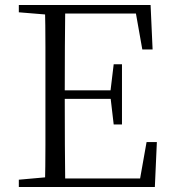

<svg xmlns="http://www.w3.org/2000/svg" viewBox="-20 -745 689 765"><path d="M55 0V-29L189 -41H200V0ZM159 0Q161 -83 161 -166.5Q161 -250 161 -335V-390Q161 -475 161 -559Q161 -643 159 -725H240Q239 -643 238.5 -557.5Q238 -472 238 -378V-357Q238 -256 238.5 -169.5Q239 -83 240 0ZM200 0V-34H572L534 -10L564 -179H605L597 0ZM200 -351V-385H439V-351ZM433 -249 420 -360V-381L433 -489H466V-249ZM55 -696V-725H200V-685H189ZM547 -548 517 -717 556 -691H200V-725H580L588 -548Z"/></svg>

Font: Noto Serif TC ExtraLight Light
Style: Regular
Weight: 300
Version: Version 2.003-H1;hotconv 1.1.1;makeotfexe 2.6.0